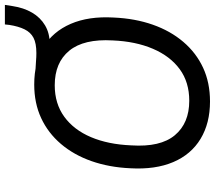

<svg xmlns="http://www.w3.org/2000/svg" viewBox="-68 -824 900 805"><g transform="rotate(-90 382.5 -421.0)"><path d="M360 9Q269 9 203.5 -30.5Q138 -70 106 -145Q74 -220 80 -325Q84 -414 110 -488Q136 -562 182 -616Q228 -670 290.5 -699Q353 -728 431 -728Q524 -728 588.5 -689Q653 -650 685.5 -575Q718 -500 712 -395Q708 -305 682 -231Q656 -157 610 -103Q564 -49 501.5 -20Q439 9 360 9ZM363 -78Q441 -78 495.5 -118Q550 -158 581 -230.5Q612 -303 616 -399Q623 -520 573 -581Q523 -642 428 -642Q351 -642 296 -602Q241 -562 210.5 -490Q180 -418 176 -321Q168 -199 218.5 -138.5Q269 -78 363 -78ZM526 -663 488 -723Q513 -722 529.5 -720.5Q546 -719 563 -719Q604 -719 627 -731Q650 -743 662.5 -768.5Q675 -794 681 -832L683 -851H765L760 -819Q753 -772 732.5 -737Q712 -702 679 -682.5Q646 -663 602 -663Z"/></g></svg>

Font: Nunitoga
Style: Medium Italic
Weight: 500
Italic angle: -9°
Designer: Vernon Adams
Foundry: Vernon Adams
Version: Version 1.0